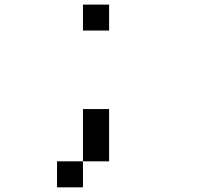

<svg xmlns="http://www.w3.org/2000/svg" viewBox="-20 -797 929 817"><path d="M222.7 0Q222.7 -27.3 222.7 -110.4Q250 -110.4 333 -110.4Q333 -83 333 0Q305.7 0 222.7 0ZM333 -110.4Q333 -166 333 -333Q360.4 -333 444.3 -333Q444.3 -277.3 444.3 -110.4Q417 -110.4 333 -110.4ZM333 -667Q333 -694.3 333 -777.3Q360.4 -777.3 444.3 -777.3Q444.3 -750 444.3 -667Q417 -667 333 -667Z"/></svg>

Font: Ingsat TST_CRD
Style: Regular
Weight: 300
Designer: Tofik Waleny
Version: 1.0